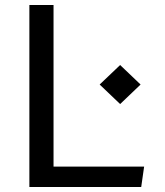

<svg xmlns="http://www.w3.org/2000/svg" viewBox="-20 -750 660 770"><path d="M97.8 -730H194.7V0H97.8ZM152.8 -81.8H558L546.3 0H152.8ZM379.7 -411 461.8 -489.2 543.8 -411 461.8 -332.7Z"/></svg>

Font: Monaspace Krypton Var
Style: Regular
Weight: 400
Designer: Riley Cran and the Lettermatic Team
Version: Version 1.101 (Monaspace Krypton Var)